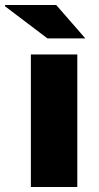

<svg xmlns="http://www.w3.org/2000/svg" viewBox="-58 -745 393 765"><path d="M282 -592H131L-38 -720V-725H166ZM65 0V-528H250V0Z"/></svg>

Font: Archivo Expanded ExtraBold
Style: Regular
Weight: 800
Width: 7
Designer: Hector Gatti
Foundry: Omnibus-Type
Version: Version 2.001; ttfautohint (v1.8.3)